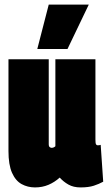

<svg xmlns="http://www.w3.org/2000/svg" viewBox="-20 -809 473 839"><path d="M133 10Q101 10 74.5 -4.5Q48 -19 32.5 -54Q17 -89 17 -149V-550H193V-179Q193 -169 197.5 -166Q202 -163 205 -163Q215 -163 222 -170V-550H397V-199Q397 -183 399.5 -178.5Q402 -174 407 -174Q414 -174 420 -176L431 -15Q413 -5 390 2.5Q367 10 332 10Q301 10 279 -2.5Q257 -15 241 -33Q219 -13 192 -1.5Q165 10 133 10ZM143 -595 193 -789H368L275 -595Z"/></svg>

Font: Georama ExtraCondensed Black
Style: Regular
Weight: 900
Width: 2
Designer: Jean-Baptiste Levee
Foundry: Production Type
Version: Version 1.000